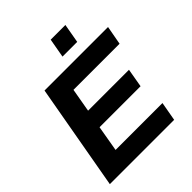

<svg xmlns="http://www.w3.org/2000/svg" viewBox="-237 -1026 1172 1172"><g transform="rotate(-45 349.5 -439.5)"><path d="M375 -754.9 397 -878.9H523.9L502 -754.9ZM28.8 0 150.9 -686H699.2L676.8 -564H278.8L252 -411.1H605L584 -290H230L201.2 -123H606L584 0Z"/></g></svg>

Font: Archivo
Style: Bold Italic
Weight: 700
Italic angle: -10°
Designer: Hector Gatti
Foundry: Omnibus-Type
Version: Version 2.001